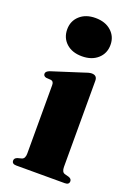

<svg xmlns="http://www.w3.org/2000/svg" viewBox="-136 -754 571 809"><g transform="rotate(20 149.5 -349.0)"><path d="M147.5 -527Q103.5 -527 77.2 -551Q51 -575 51 -613Q51 -650.5 77.5 -674.5Q104 -698.5 147.5 -698.5Q191.5 -698.5 218.2 -674.5Q245 -650.5 245 -613Q245 -575 218.2 -551Q191.5 -527 147.5 -527ZM236.5 -449.5V-63.5Q236.5 -40 250.5 -36L269 -31Q282.5 -26.5 282.5 -15.5Q282.5 0 263 0H45.5Q26 0 26 -15.5Q26 -26 39 -31L58 -36Q72 -40.5 72 -63.5V-370.5Q72 -387 59.5 -389L37.5 -390.5Q25 -393.5 25 -404.5Q25 -415 42 -421.5L173.5 -463.5Q200.5 -473.5 212 -473.5Q236.5 -473.5 236.5 -449.5Z"/></g></svg>

Font: Fraunces 72pt
Style: Bold
Weight: 700
Version: Version 1.000;[b76b70a41]